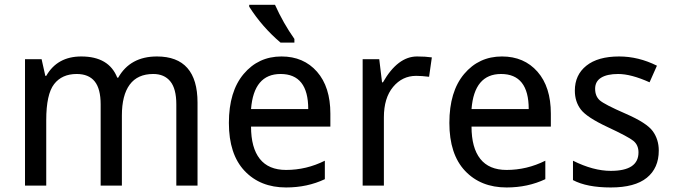

<svg xmlns="http://www.w3.org/2000/svg" viewBox="-20 -786 2856 813"><path d="M726.6 0V-343.8Q726.6 -410.2 701.2 -441.4Q675.8 -472.7 628.9 -472.7Q562.5 -472.7 529.3 -427.7Q496.1 -382.8 496.1 -296.9V0H406.2V-343.8Q406.2 -410.2 380.9 -441.4Q355.5 -472.7 304.7 -472.7Q242.2 -472.7 209 -429.7Q175.8 -386.7 175.8 -277.3V0H85.9V-535.2H156.2L171.9 -464.8H175.8Q222.7 -546.9 324.2 -546.9Q441.4 -546.9 476.6 -457H480.5Q531.2 -546.9 644.5 -546.9Q730.5 -546.9 773.4 -498Q816.4 -449.2 816.4 -351.6V0Z M1378.9 -250H1043Q1043 -160.2 1080.1 -113.3Q1117.2 -66.4 1191.4 -66.4Q1277.3 -66.4 1355.5 -105.5V-27.3Q1281.2 7.8 1191.4 7.8Q1082 7.8 1015.6 -62.5Q949.2 -132.8 949.2 -265.6Q949.2 -398.4 1011.7 -472.7Q1074.2 -546.9 1171.9 -546.9Q1265.6 -546.9 1322.3 -482.4Q1378.9 -418 1378.9 -304.7ZM1043 -324.2H1285.2Q1285.2 -398.4 1255.9 -435.5Q1226.6 -472.7 1168 -472.7Q1054.7 -472.7 1043 -324.2ZM1226.6 -605.5H1168Q1089.8 -671.9 1035.2 -757.8V-765.6H1144.5Q1179.7 -687.5 1226.6 -621.1Z M1808.6 -543 1796.9 -460.9Q1765.6 -464.8 1742.2 -464.8Q1683.6 -464.8 1644.5 -418Q1605.5 -371.1 1605.5 -289.1V0H1515.6V-535.2H1585.9L1597.7 -437.5H1601.6Q1664.1 -546.9 1746.1 -546.9Q1781.2 -546.9 1808.6 -543Z M2312.5 -250H1976.6Q1976.6 -160.2 2013.7 -113.3Q2050.8 -66.4 2125 -66.4Q2210.9 -66.4 2289.1 -105.5V-27.3Q2214.8 7.8 2125 7.8Q2015.6 7.8 1949.2 -62.5Q1882.8 -132.8 1882.8 -265.6Q1882.8 -398.4 1945.3 -472.7Q2007.8 -546.9 2105.5 -546.9Q2199.2 -546.9 2255.9 -482.4Q2312.5 -418 2312.5 -304.7ZM1976.6 -324.2H2218.8Q2218.8 -398.4 2189.5 -435.5Q2160.2 -472.7 2101.6 -472.7Q1988.3 -472.7 1976.6 -324.2Z M2406.2 -23.4V-105.5Q2492.2 -62.5 2566.4 -62.5Q2625 -62.5 2654.3 -82Q2683.6 -101.6 2683.6 -140.6Q2683.6 -171.9 2662.1 -189.5Q2640.6 -207 2552.7 -248Q2464.8 -289.1 2439.5 -322.3Q2414.1 -355.5 2414.1 -402.3Q2414.1 -468.8 2462.9 -507.8Q2511.7 -546.9 2601.6 -546.9Q2683.6 -546.9 2761.7 -507.8L2730.5 -437.5Q2652.3 -472.7 2597.7 -472.7Q2550.8 -472.7 2525.4 -457Q2500 -441.4 2500 -410.2Q2500 -378.9 2519.5 -361.3Q2539.1 -343.8 2628.9 -304.7Q2718.8 -265.6 2744.1 -230.5Q2769.5 -195.3 2769.5 -148.4Q2769.5 -74.2 2718.8 -33.2Q2668 7.8 2566.4 7.8Q2464.8 7.8 2406.2 -23.4Z"/></svg>

Font: Droid Sans Fallback
Style: Regular
Weight: 400
Designer: Steve Matteson
Foundry: Ascender Corporation
Version: 3.00 (Khmer version)